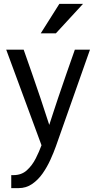

<svg xmlns="http://www.w3.org/2000/svg" viewBox="-20 -753 496 990"><path d="M102 -497Q124 -435 145.5 -373Q167 -311 189 -246Q200 -212 211.5 -177.5Q223 -143 234 -109Q245 -144 256.5 -178Q268 -212 279 -246Q301 -311 322.5 -373Q344 -435 366 -497H444L268 2Q257 33 240 70.5Q223 108 200 141Q177 174 146 195.5Q115 217 76 217H38V150Q41 150 43.5 150Q46 150 49 150Q91 150 118.5 125Q146 100 164 64.5Q182 29 194 -4L12 -497ZM286 -733H408L268 -581H190Z"/></svg>

Font: Rosario Light Light
Style: Regular
Weight: 300
Version: Version 1.101; ttfautohint (v1.8.1.43-b0c9)